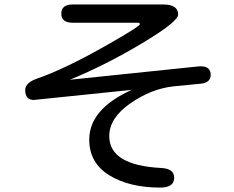

<svg xmlns="http://www.w3.org/2000/svg" viewBox="-20 -765 1040 852"><path d="M564.5 -366.2 146.5 -323.2 130.9 -321.3Q91.8 -321.3 91.8 -365.2Q91.8 -398.4 146.5 -417Q201.2 -435.5 280.3 -473.1Q359.4 -510.7 463.9 -570.3Q600.6 -648.4 600.6 -657.2Q600.6 -664.1 592.8 -664.1H302.7Q252 -664.1 252 -704.6Q252 -745.1 302.7 -745.1H704.1Q770.5 -745.1 770.5 -700.2Q770.5 -668.9 610.8 -573.2Q451.2 -477.5 290 -411.1L864.3 -470.7H875Q915 -468.8 915 -432.6Q915 -398.4 871.1 -393.6L750 -381.8Q651.4 -371.1 558.1 -306.2Q464.8 -241.2 464.8 -161.1Q464.8 -31.2 696.3 -19.5Q752.9 -16.6 752.9 23.4Q752.9 67.4 691.4 67.4Q553.7 67.4 464.8 12.7Q376 -42 376 -145.5Q376 -281.2 564.5 -366.2Z"/></svg>

Font: jf-openhuninn-1.0
Style: Regular
Weight: 400
Designer: [Kosugi Maru]
      Designed by Motoya company      

      [Varela Round]
      Joe Prince(Latin component); Avraham Co
Foundry: justfont CO.,LTD.
Version: 1.0